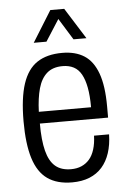

<svg xmlns="http://www.w3.org/2000/svg" viewBox="-53 -762 540 813"><g transform="rotate(-5 217.0 -355.5)"><path d="M221 12Q157 12 116.5 -16.5Q76 -45 57 -106Q38 -167 38 -263Q38 -362 58 -422.5Q78 -483 119.5 -510.5Q161 -538 226 -538Q282 -538 319.5 -514Q357 -490 376.5 -436.5Q396 -383 396 -295V-248H106Q106 -177 117.5 -132Q129 -87 154 -65.5Q179 -44 221 -44Q246 -44 265.5 -52.5Q285 -61 299 -77Q313 -93 321 -118.5Q329 -144 330 -177H394Q393 -133 381.5 -98Q370 -63 348.5 -38.5Q327 -14 295 -1Q263 12 221 12ZM106 -298H328Q328 -347 321.5 -381.5Q315 -416 302.5 -438.5Q290 -461 270 -471.5Q250 -482 223 -482Q181 -482 156 -460Q131 -438 119.5 -397Q108 -356 106 -298ZM110 -591 192 -723H251L334 -591H279L206 -709L239 -708L164 -591Z"/></g></svg>

Font: Archivo Condensed Light
Style: Regular
Weight: 300
Width: 3
Designer: Hector Gatti
Foundry: Omnibus-Type
Version: Version 2.001